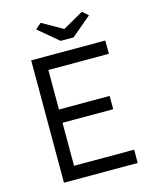

<svg xmlns="http://www.w3.org/2000/svg" viewBox="-129 -974 857 1061"><g transform="rotate(-15 299.5 -443.5)"><path d="M103 0V-700H527V-624H181V-398H471V-322H181V-76H525V0ZM288 -762 174 -858 207 -887 325 -820 443 -887 476 -858 362 -762Z"/></g></svg>

Font: Lexend Light
Style: Regular
Weight: 300
Designer: Bonnie Shaver-Troup, Thomas Jockin
Foundry: Lexend
Version: Version 1.007; ttfautohint (v1.8.3)